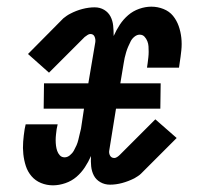

<svg xmlns="http://www.w3.org/2000/svg" viewBox="-20 -548 640 576"><path d="M139 8Q120 8 103 1Q86 -6 74.5 -19.5Q63 -33 57.5 -50Q52 -67 50 -85.5Q48 -104 49.5 -123Q51 -142 54 -161L57 -175H153L150 -161Q149 -153 148 -144.5Q147 -136 147 -127.5Q147 -119 148 -111Q149 -103 151.5 -95.5Q154 -88 159.5 -82Q165 -76 174 -76Q182 -76 189.5 -82Q197 -88 201.5 -96Q206 -104 209.5 -112Q213 -120 215 -128.5Q217 -137 219 -145.5Q221 -154 223 -162L232 -222H111L112 -298H245L266 -422Q267 -431 263.5 -438.5Q260 -446 251 -446Q247 -446 242.5 -443Q238 -440 234 -437L127 -330L64 -386L170 -493Q175 -497 180 -500.5Q185 -504 191 -507Q208 -516 227 -521Q246 -526 264 -526Q280 -526 292.5 -518.5Q305 -511 311.5 -498.5Q318 -486 319.5 -471Q321 -456 321 -440Q329 -458 339.5 -474Q350 -490 364.5 -502.5Q379 -515 397.5 -521.5Q416 -528 434 -528Q453 -528 470.5 -521Q488 -514 499 -500.5Q510 -487 516 -470Q522 -453 524 -434.5Q526 -416 524 -397Q522 -378 519 -359L517 -345H421L423 -359Q424 -367 425 -375.5Q426 -384 426 -392.5Q426 -401 425.5 -409Q425 -417 422 -424.5Q419 -432 413.5 -438Q408 -444 399 -444Q391 -444 383.5 -438Q376 -432 372 -424Q368 -416 364.5 -408Q361 -400 358.5 -391.5Q356 -383 354 -374.5Q352 -366 351 -358L341 -298H462L461 -222H328L308 -98Q306 -89 310 -81.5Q314 -74 323 -74Q327 -74 331.5 -77Q336 -80 339 -83L446 -190L510 -134L403 -27Q399 -23 393.5 -19.5Q388 -16 383 -13Q365 -4 346.5 1Q328 6 310 6Q294 6 281 -1.5Q268 -9 261.5 -21.5Q255 -34 253.5 -49Q252 -64 253 -80Q245 -62 234.5 -46Q224 -30 209.5 -17.5Q195 -5 176 1.5Q157 8 139 8Z"/></svg>

Font: Iosevka Etoile Medium
Style: Italic
Weight: 500
Italic angle: -9°
Designer: Belleve Invis
Foundry: Belleve Invis
Version: Version 22.1.2; ttfautohint (v1.8.4)